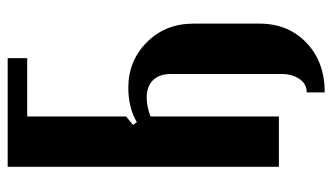

<svg xmlns="http://www.w3.org/2000/svg" viewBox="-201 -538 857 495"><g transform="rotate(-90 227.5 -290.5)"><path d="M325.2 -648.9H174.8V-394L152.8 -376L160.2 -366.2Q197.3 -388.2 249 -388.2Q318.4 -388.2 366.2 -340.3Q414.1 -292.5 414.1 -220.2V-49.8Q414.1 23.9 364.7 71Q315.4 118.2 236.8 118.2V71.8Q258.8 71.8 271.5 53Q284.2 34.2 284.2 7.8V-278.8Q284.2 -308.1 268.3 -324.5Q252.4 -340.8 223.1 -340.8Q201.7 -340.8 174.8 -331.1V0H44.9V-699.2H325.2Z"/></g></svg>

Font: Moniqa Black Paragraph
Style: Regular
Weight: 900
Designer: Rajesh Rajput
Foundry: Rajesh Rajput
Version: Version 1.000